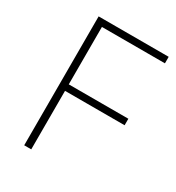

<svg xmlns="http://www.w3.org/2000/svg" viewBox="-173 -869 842 921"><g transform="rotate(30 248.5 -408.0)"><path d="M141 -51H102V-765H490V-729H141V-411H471V-375H141Z"/></g></svg>

Font: Noto Sans Tamil UI ExtraLight
Style: Regular
Weight: 200
Designer: Jelle Bosma - Monotype Design Team
Foundry: Monotype Imaging Inc.
Version: Version 2.004; ttfautohint (v1.8.4.7-5d5b)